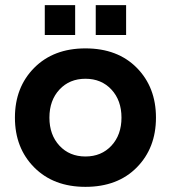

<svg xmlns="http://www.w3.org/2000/svg" viewBox="-20 -716 664 746"><path d="M312 -108Q374 -108 413 -150Q452 -192 452 -259Q452 -326 413 -368Q374 -410 312 -410Q250 -410 211 -368Q172 -326 172 -259Q172 -192 211 -150Q250 -108 312 -108ZM312 10Q188 10 113 -65.5Q38 -141 38 -259Q38 -377 113 -452.5Q188 -528 312 -528Q437 -528 511.5 -452.5Q586 -377 586 -259Q586 -141 511.5 -65.5Q437 10 312 10ZM470 -580H352V-696H470ZM272 -580H154V-696H272Z"/></svg>

Font: YamahaIndonesia935. App
Style: Bold
Weight: 700
Designer: Dalton Maag Ltd
Foundry: Dalton Maag Ltd
Version: Version 1.002; January 01, 2024; Regular/Italic